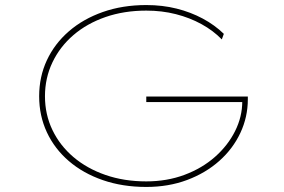

<svg xmlns="http://www.w3.org/2000/svg" viewBox="-20 -730 1123 760"><path d="M559 10Q465 10 387 -17Q309 -44 252.5 -92.5Q196 -141 165.5 -206.5Q135 -272 135 -349Q135 -426 165.5 -491.5Q196 -557 252.5 -606Q309 -655 387 -682.5Q465 -710 559 -710Q623 -710 679 -696Q735 -682 782.5 -656.5Q830 -631 866 -596L858 -574Q824 -609 777.5 -634.5Q731 -660 676 -674Q621 -688 559 -688Q471 -688 397.5 -662.5Q324 -637 270.5 -591Q217 -545 187.5 -483Q158 -421 158 -349Q158 -277 187.5 -215.5Q217 -154 270.5 -108.5Q324 -63 397.5 -37.5Q471 -12 559 -12Q641 -12 710.5 -38Q780 -64 831 -109Q882 -154 910.5 -211Q939 -268 939 -329V-337L950 -326H559V-348H961Q961 -345 961 -342.5Q961 -340 961 -339Q961 -338 961 -337Q961 -267 931.5 -204Q902 -141 848 -93Q794 -45 720.5 -17.5Q647 10 559 10Z"/></svg>

Font: Lexend Zetta Thin
Style: Regular
Weight: 250
Version: Version 1.007